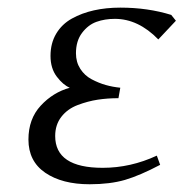

<svg xmlns="http://www.w3.org/2000/svg" viewBox="-20 -474 479 501"><path d="M54.2 -109.9Q54.2 -163.6 86.2 -198.2Q118.2 -232.9 162.1 -245.1Q145 -252 128.4 -273.7Q111.8 -295.4 111.8 -328.1Q111.8 -361.3 126.7 -386.2Q141.6 -411.1 167.5 -425.5Q193.4 -439.9 225.1 -447Q256.8 -454.1 293.9 -454.1Q365.7 -454.1 426.8 -435.1L439 -419.9L393.1 -371.1Q340.8 -424.8 279.8 -424.8Q253.4 -424.8 231.7 -417Q210 -409.2 194.1 -388.2Q178.2 -367.2 178.2 -335Q178.2 -312 189.5 -294.4Q200.7 -276.9 219.2 -267.1Q237.8 -257.3 255.9 -252.2Q273.9 -247.1 293.9 -245.1L289.1 -217.8Q260.7 -217.8 235.1 -213.9Q209.5 -210 182.9 -200Q156.2 -189.9 140.1 -169.2Q124 -148.4 124 -119.1Q124 -36.1 248 -36.1Q320.8 -36.1 389.2 -67.9L397.9 -43.9Q345.2 -16.1 306.2 -4.6Q267.1 6.8 213.9 6.8Q142.1 6.8 98.1 -23.2Q54.2 -53.2 54.2 -109.9Z"/></svg>

Font: Dehuti
Style: Italic
Weight: 400
Version: Version 1.2